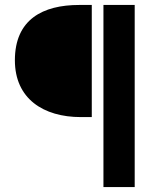

<svg xmlns="http://www.w3.org/2000/svg" viewBox="-20 -674 659 774"><path d="M523 80V-654H397V80ZM350 -202V-654H299C153 -654 40 -596 40 -431C40 -276 155 -202 306 -202Z"/></svg>

Font: Falling Sky
Style: Med
Weight: 500
Designer: Paul D. Hunt
Foundry: Adobe Systems Incorporated
Version: Version 1.02